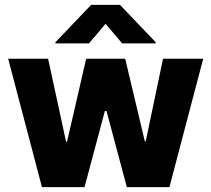

<svg xmlns="http://www.w3.org/2000/svg" viewBox="-20 -773 873 793"><path d="M13.7 -530.3H178.7L252.9 -187.5H256.8L335.9 -530.3H497.1L578.1 -189.5H582L653.3 -530.3H819.3L679.7 0H503.9L419.9 -314.5H413.1L329.1 0H153.3ZM416 -674.8 347.7 -593.8H209V-598.6L356.4 -752.9H475.6L623 -598.6V-593.8H484.4Z"/></svg>

Font: Pretendard ExtraBold
Style: Regular
Weight: 800
Designer: Base glyphs from Inter by Rasmus Andersson; Hangeul glyphs from Noto Sans CJK(Source Han Sans) by Jang Soo-young and Kan
Foundry: Kil Hyung-jin
Version: Version 1.309